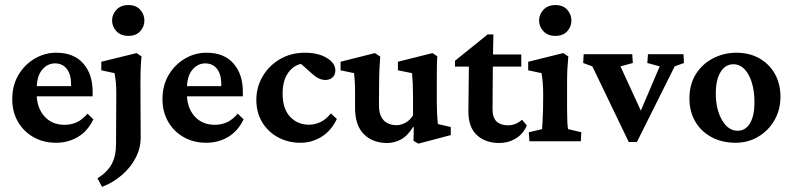

<svg xmlns="http://www.w3.org/2000/svg" viewBox="-20 -557 3125 757"><path d="M200.7 5.9Q150.9 5.9 111.8 -16.4Q72.8 -38.6 50.5 -77.4Q28.3 -116.2 28.3 -166Q28.3 -220.7 53 -262Q77.6 -303.2 117.7 -326.4Q157.7 -349.6 202.6 -349.1Q270.5 -349.1 307.9 -307.1Q345.2 -265.1 345.2 -195.3V-177.2H112.3V-217.3H272.5L260.3 -199.7V-224.6Q260.3 -263.7 243.4 -285.4Q226.6 -307.1 196.8 -307.1Q167 -307.1 145.8 -281.5Q124.5 -255.9 124.5 -204.1V-189Q124.5 -132.8 154.5 -98.9Q184.6 -64.9 234.4 -64.9Q260.7 -64.9 282.7 -75Q304.7 -85 325.2 -108.9L348.1 -86.4Q326.2 -40.5 287.6 -17.3Q249 5.9 200.7 5.9Z M382.3 179.7 364.3 146Q402.3 122.6 419.9 90.8Q437.5 59.1 437.5 9.8L438.5 -187.5Q438.5 -215.8 436.5 -234.1Q434.6 -252.4 431.6 -268.6L379.4 -279.8V-313.5L518.6 -347.7L538.1 -334.5Q535.6 -312 534.7 -286.4Q533.7 -260.7 533.7 -220.7L534.7 -14.6Q534.7 26.9 514.9 65.2Q495.1 103.5 460.4 133.3Q425.8 163.1 382.3 179.7ZM486.3 -415.5Q456.5 -415.5 439.2 -433.6Q421.9 -451.7 421.9 -476.1Q421.9 -500.5 439.2 -518.8Q456.5 -537.1 486.3 -537.1Q516.1 -537.1 532.7 -518.8Q549.3 -500.5 549.3 -476.1Q549.3 -451.7 532.7 -433.6Q516.1 -415.5 486.3 -415.5Z M793 5.9Q743.2 5.9 704.1 -16.4Q665 -38.6 642.8 -77.4Q620.6 -116.2 620.6 -166Q620.6 -220.7 645.3 -262Q669.9 -303.2 710 -326.4Q750 -349.6 794.9 -349.1Q862.8 -349.1 900.1 -307.1Q937.5 -265.1 937.5 -195.3V-177.2H704.6V-217.3H864.7L852.5 -199.7V-224.6Q852.5 -263.7 835.7 -285.4Q818.8 -307.1 789.1 -307.1Q759.3 -307.1 738 -281.5Q716.8 -255.9 716.8 -204.1V-189Q716.8 -132.8 746.8 -98.9Q776.9 -64.9 826.7 -64.9Q853 -64.9 875 -75Q897 -85 917.5 -108.9L940.4 -86.4Q918.5 -40.5 879.9 -17.3Q841.3 5.9 793 5.9Z M1164.6 5.9Q1116.2 5.9 1076.7 -15.4Q1037.1 -36.6 1013.9 -74.7Q990.7 -112.8 990.7 -163.6Q990.7 -213.4 1015.4 -255.6Q1040 -297.9 1083.3 -323.5Q1126.5 -349.1 1182.6 -349.1Q1233.9 -349.1 1268.1 -328.9Q1302.2 -308.6 1302.2 -279.3Q1302.2 -261.2 1290.8 -251.5Q1279.3 -241.7 1263.2 -241.7Q1237.3 -241.7 1211.9 -265.1L1157.2 -313.5L1195.3 -304.7Q1170.4 -310.1 1147.2 -298.1Q1124 -286.1 1109.1 -258.5Q1094.2 -231 1094.2 -188.5Q1094.2 -127.9 1123.8 -96.7Q1153.3 -65.4 1197.3 -65.4Q1220.7 -65.4 1242.4 -75.2Q1264.2 -85 1284.7 -109.9L1308.1 -87.9Q1285.6 -41 1247.6 -17.6Q1209.5 5.9 1164.6 5.9Z M1706.5 -67.9 1757.3 -56.2V-24.4L1629.9 9.3L1610.4 -1.5L1611.3 -55.7L1608.9 -56.6Q1586.4 -20.5 1560.3 -6.8Q1534.2 6.8 1506.3 6.8Q1449.7 6.8 1414.8 -27.8Q1379.9 -62.5 1379.9 -131.8V-199.2Q1379.9 -235.4 1376 -268.6L1322.8 -279.8V-313.5L1458 -347.7L1479 -334Q1477.1 -311 1475.8 -278.8Q1474.6 -246.6 1474.6 -212.9L1474.1 -143.6Q1474.1 -101.6 1492.9 -82.5Q1511.7 -63.5 1543.9 -63.5Q1560.1 -63.5 1577.6 -72.5Q1595.2 -81.5 1608.4 -102.1V-179.2Q1608.4 -208 1607.4 -228Q1606.4 -248 1604.5 -268.6L1548.8 -279.8V-313.5L1685.1 -347.7L1704.1 -335Q1702.6 -313 1702.4 -286.1Q1702.1 -259.3 1702.1 -218.8V-157.2Q1702.1 -133.8 1703.1 -112.1Q1704.1 -90.3 1706.5 -67.9Z M2057.1 -62.5Q2043.9 -29.8 2014.2 -11.5Q1984.4 6.8 1947.8 6.8Q1894.5 6.8 1860.6 -23.9Q1826.7 -54.7 1826.7 -117.7L1828.6 -294.4H1773.9V-317.4L1902.8 -421.4H1925.3L1923.3 -314.5L1921.9 -127.4Q1921.9 -92.8 1938 -77.9Q1954.1 -63 1983.4 -63Q2013.7 -63 2038.1 -85ZM1887.2 -294.4V-342.3H2035.2V-294.4Z M2067.4 0 2064.9 -35.6 2117.2 -47.9Q2117.7 -52.2 2118.9 -73.7Q2120.1 -95.2 2121.1 -127L2121.6 -184.1Q2121.6 -209.5 2119.9 -229.5Q2118.2 -249.5 2115.2 -268.6L2062.5 -279.8V-313.5L2200.7 -347.7L2220.7 -334.5Q2218.3 -309.6 2217 -284.7Q2215.8 -259.8 2215.8 -228V-128.4Q2215.8 -100.6 2216.8 -77.1Q2217.8 -53.7 2220.2 -47.9L2272 -35.6L2270 0ZM2169.9 -415.5Q2140.1 -415.5 2122.8 -433.6Q2105.5 -451.7 2105.5 -476.1Q2105.5 -500.5 2122.8 -518.8Q2140.1 -537.1 2169.9 -537.1Q2199.7 -537.1 2216.3 -518.8Q2232.9 -500.5 2232.9 -476.1Q2232.9 -451.7 2216.3 -433.6Q2199.7 -415.5 2169.9 -415.5Z M2459 2.9 2315.4 -295.4 2279.3 -308.6 2281.2 -343.3H2472.7L2475.1 -308.6L2426.3 -295.4L2518.1 -95.7L2496.1 -96.2L2581.1 -295.4L2532.2 -308.6L2534.7 -343.3H2674.8L2676.8 -308.6L2640.1 -295.4L2491.2 2.9Z M2880.4 5.9Q2826.2 5.9 2785.2 -16.4Q2744.1 -38.6 2721.2 -77.9Q2698.2 -117.2 2698.2 -168.5Q2698.2 -225.1 2724.1 -265.6Q2750 -306.2 2792.5 -327.6Q2835 -349.1 2883.3 -349.1Q2935.1 -349.1 2974.1 -326.9Q3013.2 -304.7 3035.2 -265.6Q3057.1 -226.6 3057.1 -175.3Q3057.1 -124 3033.4 -83Q3009.8 -42 2969.7 -18.1Q2929.7 5.9 2880.4 5.9ZM2888.2 -41.5Q2919.4 -41.5 2937 -71Q2954.6 -100.6 2954.6 -152.3Q2954.6 -219.7 2931.6 -261.7Q2908.7 -303.7 2871.6 -303.7Q2839.8 -303.7 2821 -272.9Q2802.2 -242.2 2802.2 -189Q2802.2 -125.5 2826.7 -83.5Q2851.1 -41.5 2888.2 -41.5Z"/></svg>

Font: Lateef SemiBold
Style: Regular
Weight: 600
Designer: SIL International
Foundry: SIL International
Version: Version 4.200